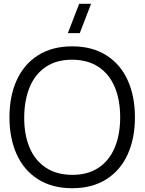

<svg xmlns="http://www.w3.org/2000/svg" viewBox="-20 -980 764 1015"><path d="M401.8 -805H338.8L398.5 -960H461.5ZM361.7 15Q256.2 15 181.5 -32.1Q106.8 -79.2 68.4 -163.8Q30 -248.5 30 -360Q30 -471.5 68.4 -556.2Q106.8 -640.8 181.5 -687.9Q256.2 -735 361.7 -735Q467.2 -735 541.8 -687.9Q616.5 -640.8 654.9 -556.2Q693.3 -471.5 693.3 -360Q693.3 -248.5 654.9 -163.8Q616.5 -79.2 541.8 -32.1Q467.2 15 361.7 15ZM361.7 -55.7Q444.3 -55.3 501.2 -93.4Q558 -131.5 586.7 -200.1Q615.3 -268.7 615.3 -360Q615.3 -451.2 586.7 -519.6Q558 -588 501.2 -626Q444.5 -664 361.7 -664.3Q279.3 -664.7 222.5 -626.6Q165.7 -588.5 137.2 -520.1Q108.7 -451.7 108 -360Q107.3 -269.2 136 -200.6Q164.7 -132 221.8 -94Q278.8 -56 361.7 -55.7Z"/></svg>

Font: Manrope
Style: Regular
Weight: 400
Designer: Mikhail Sharanda
Foundry: Mikhail Sharanda
Version: Version 4.503